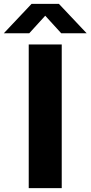

<svg xmlns="http://www.w3.org/2000/svg" viewBox="-76 -969 467 989"><path d="M72 0V-740H242V0ZM-56.5 -797.5 86.5 -949H227.5L370.5 -797.5H239.5L157 -888L74.5 -797.5Z"/></svg>

Font: Encode Sans SemiExpanded SemiExpanded
Style: Bold
Weight: 700
Width: 6
Designer: Multiple Designers
Foundry: Impallari Type
Version: Version 3.000; ttfautohint (v1.8.3) -l 8 -r 50 -G 200 -x 14 